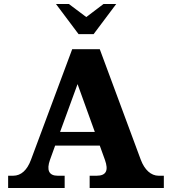

<svg xmlns="http://www.w3.org/2000/svg" viewBox="-20 -948 867 968"><path d="M690 -142 483 -700H344L136 -142C117 -91 87 -62 46 -62H21V0H306V-62H271C226 -62 214 -91 232 -142L258 -214H483L509 -142C528 -89 516 -62 467 -62H432V0H806V-62H780C741 -62 709 -92 690 -142ZM262 -928 376 -776H452L566 -928H502L415 -862L327 -928ZM283 -283 371 -524 458 -283Z"/></svg>

Font: LT Superior Serif ExtraBold
Style: Regular
Weight: 800
Designer: Daniel Lyons
Foundry: LyonsType
Version: Version 2.120;FEAKit 1.0